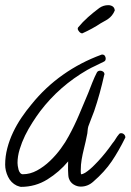

<svg xmlns="http://www.w3.org/2000/svg" viewBox="-20 -685 506 744"><path d="M465.8 -152.3Q440.4 -100.6 413.1 -60.1Q385.7 -19.5 341.8 18.6Q320.3 38.1 293 38.1Q278.3 38.1 265.1 29.8Q252 21.5 247.1 6.8Q245.1 2 244.6 -6.8Q244.1 -15.6 243.7 -25.4Q243.2 -35.2 243.7 -44.4Q244.1 -53.7 244.1 -59.6Q210 -18.6 163.6 10.3Q117.2 39.1 61.5 39.1Q58.6 39.1 53.2 37.1Q47.9 35.2 44.9 34.2Q22.5 23.4 11.2 0Q0 -23.4 0 -46.9Q0 -79.1 8.3 -110.8Q16.6 -142.6 30.8 -172.4Q44.9 -202.1 63.5 -229.5Q82 -256.8 102.5 -281.2Q155.3 -346.7 223.6 -395Q292 -443.4 372.1 -472.7Q373 -473.6 376 -473.6Q382.8 -473.6 386.2 -468.8Q389.6 -463.9 389.6 -458Q389.6 -449.2 382.8 -446.3Q366.2 -437.5 350.1 -430.2Q334 -422.9 318.4 -414.1Q210 -351.6 135.7 -253.9Q121.1 -234.4 105.5 -210Q89.8 -185.5 77.1 -159.7Q64.5 -133.8 56.2 -106.4Q47.9 -79.1 47.9 -53.7Q47.9 -49.8 48.8 -42.5Q49.8 -35.2 51.8 -27.8Q53.7 -20.5 58.1 -15.1Q62.5 -9.8 68.4 -9.8Q96.7 -9.8 123.5 -24.4Q150.4 -39.1 173.8 -61.5Q197.3 -84 215.8 -109.4Q234.4 -134.8 246.1 -157.2Q268.6 -198.2 286.1 -239.7Q303.7 -281.2 321.3 -323.2Q328.1 -340.8 337.4 -364.3Q346.7 -387.7 355.5 -404.3Q359.4 -411.1 368.2 -411.1Q375 -411.1 379.9 -407.2Q384.8 -403.3 384.8 -396.5L383.8 -394.5Q376 -359.4 366.2 -323.7Q356.4 -288.1 344.7 -253.9Q339.8 -240.2 333 -223.6Q326.2 -207 322.3 -195.3Q320.3 -188.5 319.8 -181.6Q319.3 -174.8 318.4 -168Q315.4 -152.3 312 -137.2Q308.6 -122.1 304.7 -106.4Q299.8 -86.9 296.4 -66.9Q293 -46.9 293 -26.4Q293 -21.5 293 -17.6Q293 -13.7 293.9 -9.8Q300.8 -9.8 310.1 -15.6Q319.3 -21.5 329.1 -29.8Q338.9 -38.1 347.2 -46.9Q355.5 -55.7 360.4 -60.5Q389.6 -91.8 416 -129.9Q422.9 -137.7 428.2 -147Q433.6 -156.2 440.4 -164.1Q443.4 -168.9 449.2 -168.9Q456.1 -168.9 460.9 -164.1Q465.8 -159.2 465.8 -152.3ZM424.8 -644.5Q416 -623 398.4 -611.3Q391.6 -606.4 384.8 -603Q377.9 -599.6 370.1 -594.7Q337.9 -573.2 298.8 -555.7Q293 -555.7 287.1 -562Q281.2 -568.4 281.2 -574.2Q281.2 -575.2 281.7 -576.2Q282.2 -577.1 282.2 -578.1Q299.8 -599.6 321.3 -618.7Q342.8 -637.7 365.2 -654.3Q380.9 -665 399.4 -665Q409.2 -665 416.5 -660.2Q423.8 -655.3 424.8 -644.5Z"/></svg>

Font: Calligraffiti
Style: Regular
Weight: 400
Designer: Dathan Boardman
Foundry: Open Window
Version: Version 1.000